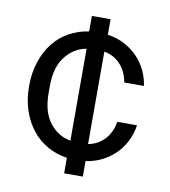

<svg xmlns="http://www.w3.org/2000/svg" viewBox="-75 -634 681 769"><g transform="rotate(10 266.0 -250.0)"><path d="M237 7Q194 1 157 -20Q120 -41 94 -74Q68 -107 53 -151.5Q38 -196 38 -250Q38 -304 53 -349Q68 -394 94 -427Q120 -460 157 -480.5Q194 -501 237 -507V-570H313V-507Q353 -501 384 -484Q415 -467 437.5 -443Q460 -419 473.5 -389.5Q487 -360 491 -330H411Q403 -375 376.5 -403Q350 -431 311 -438V-62Q350 -69 376.5 -97Q403 -125 411 -170H491Q487 -140 473.5 -110.5Q460 -81 437.5 -57Q415 -33 384 -16Q353 1 313 7V70H237ZM120 -235Q120 -159 154 -115.5Q188 -72 239 -63V-437Q188 -428 154 -384.5Q120 -341 120 -265Z"/></g></svg>

Font: CyStack Display
Style: Regular
Weight: 400
Designer: Weizhong Zhang
Foundry: 本地遙控
Version: Version 1.000;Glyphs 3.1.2 (3151)